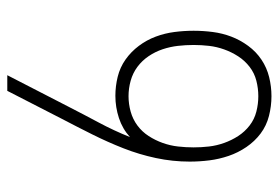

<svg xmlns="http://www.w3.org/2000/svg" viewBox="-142 -634 783 540"><g transform="rotate(-90 250.0 -363.5)"><path d="M250 8Q222 8 194.5 1Q167 -6 145 -22.5Q123 -39 107 -62.5Q91 -86 82 -112.5Q73 -139 69.5 -166.5Q66 -194 66 -222Q66 -270 76 -317Q86 -364 103.5 -408.5Q121 -453 142.5 -496Q164 -539 186 -581L265 -735H309L221 -564Q199 -521 176 -478Q153 -435 135 -390Q158 -411 188.5 -421Q219 -431 251 -431Q278 -431 304.5 -424.5Q331 -418 353 -402.5Q375 -387 391.5 -365Q408 -343 417.5 -317.5Q427 -292 430.5 -265Q434 -238 434 -211Q434 -184 430.5 -157Q427 -130 417.5 -105Q408 -80 391.5 -57.5Q375 -35 352.5 -20Q330 -5 303.5 1.5Q277 8 250 8ZM250 -29Q272 -29 293.5 -34.5Q315 -40 332.5 -53.5Q350 -67 362 -85.5Q374 -104 381.5 -125Q389 -146 391.5 -167.5Q394 -189 394 -211Q394 -233 391.5 -255Q389 -277 382 -298Q375 -319 362.5 -337.5Q350 -356 332.5 -369Q315 -382 293.5 -388Q272 -394 250 -394Q228 -394 206.5 -388Q185 -382 167.5 -369Q150 -356 138 -337.5Q126 -319 118.5 -298Q111 -277 108.5 -255Q106 -233 106 -211Q106 -189 108.5 -167.5Q111 -146 118.5 -125Q126 -104 138 -85.5Q150 -67 167.5 -53.5Q185 -40 206.5 -34.5Q228 -29 250 -29Z"/></g></svg>

Font: Iosevka Slab Extralight
Style: Regular
Weight: 200
Monospace: yes
Designer: Belleve Invis
Foundry: Belleve Invis
Version: Version 11.1.1; ttfautohint (v1.8.3)